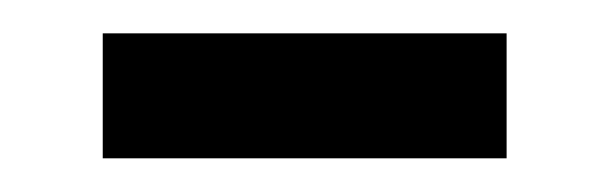

<svg xmlns="http://www.w3.org/2000/svg" viewBox="-20 -325 362 114"><path d="M41 -231V-305.2H280.8V-231Z"/></svg>

Font: f07686384
Style: Regular
Weight: 400
Foundry: Ascender Corporation
Version: Version 1.10